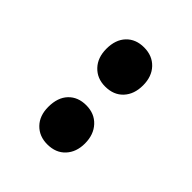

<svg xmlns="http://www.w3.org/2000/svg" viewBox="-3 -941 507 507"><g transform="rotate(-45 250.0 -687.5)"><path d="M358 -619Q325 -619 305 -637.5Q285 -656 285 -688Q285 -718 305 -737Q325 -756 358 -756Q392 -756 411.5 -737.5Q431 -719 431 -688Q431 -657 411 -638Q391 -619 358 -619ZM141 -619Q109 -619 89 -637.5Q69 -656 69 -688Q69 -718 88.5 -737Q108 -756 141 -756Q176 -756 195.5 -737.5Q215 -719 215 -688Q215 -657 194.5 -638Q174 -619 141 -619Z"/></g></svg>

Font: Literata 72pt SemiBold
Style: Regular
Weight: 600
Designer: Latin by Veronika Burian and Jose Scaglione. Greek by Irene Vlachou. Cyrillic by Vera Evstafieva.
Foundry: TypeTogether
Version: Version 3.002